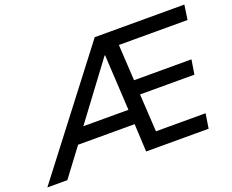

<svg xmlns="http://www.w3.org/2000/svg" viewBox="-174 -894 1306 1083"><g transform="rotate(-20 479.5 -352.5)"><path d="M-60 0 481 -705H1019L1006 -617H558L592 -652L608 -372L568 -401H951L937 -314H573L609 -344L626 -52L587 -88H922L908 0H533L523 -203L553 -167H162L210 -200L60 0ZM498 -589 231 -231 222 -255H544L521 -229L501 -589Z"/></g></svg>

Font: Nunito Sans 10pt SemiBold
Style: Italic
Weight: 600
Italic angle: -9°
Designer: Vernon Adams
Foundry: Vernon Adams
Version: Version 3.101;gftools[0.9.27]